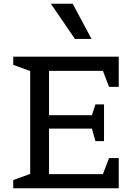

<svg xmlns="http://www.w3.org/2000/svg" viewBox="-20 -1010 717 1030"><path d="M617 0H51V-44L142 -77V-629L51 -662V-706H617V-544H565L532 -630H243V-392H473L492 -450H538V-253H492L473 -320H243V-76H532L565 -162H617ZM370 -990 471 -801H382L253 -990Z"/></svg>

Font: Belgrano
Style: Regular
Weight: 400
Version: Version 1.002